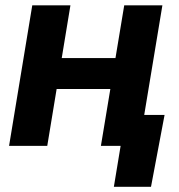

<svg xmlns="http://www.w3.org/2000/svg" viewBox="-20 -556 681 732"><path d="M460.4 -334.5 440.9 -216.8H155.3L174.8 -334.5ZM248.5 -535.6 160.2 0H14.6L103 -535.6ZM599.1 -535.6 510.3 0H364.7L453.6 -535.6ZM414.1 156.2 439.9 0H397.9L417 -117.7H607.4L555.7 156.2Z"/></svg>

Font: Inter 20pt
Style: Bold Italic
Weight: 700
Italic angle: -9.3988°
Version: Version 4.001;git-66647c0bb